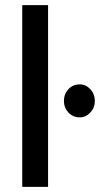

<svg xmlns="http://www.w3.org/2000/svg" viewBox="-20 -731 391 751"><path d="M67 0V-711H168V0ZM230 -336Q230 -363 247.5 -382Q265 -401 292 -401Q316 -401 333.5 -382Q351 -363 351 -336Q351 -310 333.5 -291Q316 -272 292 -272Q265 -272 247.5 -291Q230 -310 230 -336Z"/></svg>

Font: Mukta Vaani Medium
Style: Regular
Weight: 500
Designer: Noopur Datye, Girish Dalvi, Yashodeep Gholap, Pallavi Karambelkar
Foundry: Ek Type
Version: Version 2.538;PS 1.000;hotconv 16.6.51;makeotf.lib2.5.65220;